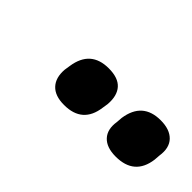

<svg xmlns="http://www.w3.org/2000/svg" viewBox="-17 -828 400 400"><g transform="rotate(45 182.5 -628.0)"><path d="M301 -568Q274 -568 261 -582Q248 -596 252 -621L253 -634Q261 -688 314 -688Q341 -688 354.5 -674Q368 -660 364 -634L363 -621Q356 -568 301 -568ZM149 -568Q122 -568 109 -582Q96 -596 98 -621L100 -634Q108 -688 161 -688Q189 -688 201.5 -674Q214 -660 212 -634L210 -621Q203 -568 149 -568Z"/></g></svg>

Font: Sofia Sans Condensed
Style: Bold Italic
Weight: 700
Italic angle: -9°
Version: Version 4.100